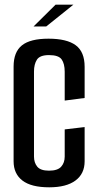

<svg xmlns="http://www.w3.org/2000/svg" viewBox="-20 -792 414 819"><path d="M190 7Q113 7 75.5 -22Q38 -51 38 -104V-508Q38 -570 73.5 -598.5Q109 -627 187 -627Q265 -627 303 -599Q341 -571 341 -507V-374L256 -363V-486Q256 -520 243 -538.5Q230 -557 189 -557Q150 -557 137.5 -537.5Q125 -518 125 -487V-124Q125 -98 139 -81Q153 -64 189 -64Q226 -64 241 -81Q256 -98 256 -124V-240L341 -250V-104Q341 -51 302 -22Q263 7 190 7ZM123 -679 217 -772H293L177 -679Z"/></svg>

Font: Smooch Sans Thin SemiBold
Style: Regular
Weight: 600
Version: Version 1.010